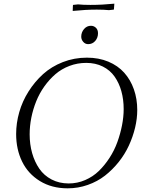

<svg xmlns="http://www.w3.org/2000/svg" viewBox="-20 -1028 795 1056"><path d="M68.8 -291Q68.8 -351.1 85.9 -411.1Q103 -471.2 137 -524.9Q170.9 -578.6 217 -620.4Q263.2 -662.1 325.7 -686.5Q388.2 -710.9 458 -710.9Q522.9 -710.9 575.7 -689Q628.4 -667 663.1 -628.2Q697.8 -589.4 716.3 -536.9Q734.9 -484.4 734.9 -422.9Q734.9 -375.5 722.9 -325.4Q710.9 -275.4 688.7 -227.3Q666.5 -179.2 632.6 -136.7Q598.6 -94.2 557.4 -62Q516.1 -29.8 462.9 -11Q409.7 7.8 352.1 7.8Q264.6 7.8 199.5 -32.2Q134.3 -72.3 101.6 -139.4Q68.8 -206.5 68.8 -291ZM143.1 -289.1Q143.1 -234.4 156.7 -186Q170.4 -137.7 196.3 -100.1Q222.2 -62.5 263.9 -40.8Q305.7 -19 357.9 -19Q405.3 -19 448.2 -37.6Q491.2 -56.2 523.4 -87.4Q555.7 -118.7 582.3 -159.7Q608.9 -200.7 625.5 -246.6Q642.1 -292.5 651.1 -338.9Q660.2 -385.3 660.2 -428.2Q660.2 -481 647.5 -526.4Q634.8 -571.8 610.1 -606.9Q585.4 -642.1 545.4 -662.1Q505.4 -682.1 454.1 -682.1Q405.8 -682.1 362.1 -665.5Q318.4 -648.9 284.9 -620.1Q251.5 -591.3 224.1 -553Q196.8 -514.6 179.2 -470.9Q161.6 -427.2 152.3 -380.9Q143.1 -334.5 143.1 -289.1ZM379.9 -967.8 380.9 -996.1 381.8 -1001 409.2 -1003.9Q436 -1001 477.1 -1001Q542 -1001 608.9 -1007.8L606.9 -980L606 -975.1L579.1 -972.2Q552.2 -975.1 512.2 -975.1Q451.2 -975.1 379.9 -967.8ZM426.8 -826.2Q426.8 -850.1 442.1 -868.2Q457.5 -886.2 480 -886.2Q496.1 -886.2 507.6 -875.2Q519 -864.3 519 -845.2Q519 -820.3 503.7 -802.7Q488.3 -785.2 464.8 -785.2Q448.7 -785.2 437.7 -797.9Q426.8 -810.5 426.8 -826.2Z"/></svg>

Font: Dihjauti
Style: Italic
Weight: 400
Italic angle: -9°
Designer: T. Christopher White
Version: Version 3.0.0